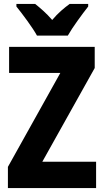

<svg xmlns="http://www.w3.org/2000/svg" viewBox="-20 -951 525 971"><path d="M167 -771H323C346 -812 396 -880 426 -918V-931H332C305 -911 274 -886 244 -850C215 -884 183 -911 158 -931H63V-918C93 -881 146 -810 167 -771ZM466 0V-133H194L459 -607V-714H26V-582H285L20 -107V0Z"/></svg>

Font: Noto Sans Gujarati Condensed ExtraBold
Style: Regular
Weight: 800
Width: 3
Designer: Jelle Bosma - Monotype Design Team, Universal Thirst
Foundry: Monotype Imaging Inc.
Version: Version 2.106